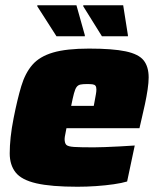

<svg xmlns="http://www.w3.org/2000/svg" viewBox="-20 -703 595 731"><path d="M275 8Q175 8 118.5 -5Q62 -18 39.5 -46.5Q17 -75 17 -119Q17 -147 20.5 -180.5Q24 -214 32 -254Q46 -325 61 -375Q76 -425 103.5 -456.5Q131 -488 182 -503Q233 -518 319 -518Q409 -518 458.5 -507.5Q508 -497 527 -473Q546 -449 546 -408Q546 -389 542 -362Q538 -335 532 -307Q526 -279 520 -254L511 -215H233Q232 -208 229 -194Q226 -180 226 -174Q226 -158 232.5 -151.5Q239 -145 262.5 -143.5Q286 -142 337 -142Q354 -142 379.5 -143Q405 -144 434.5 -145.5Q464 -147 493 -149L464 -12Q444 -6 413 -1.5Q382 3 346 5.5Q310 8 275 8ZM251 -300H337L340 -316Q343 -333 345 -343.5Q347 -354 347 -362Q347 -372 343.5 -376.5Q340 -381 332 -382Q324 -383 311 -383Q295 -383 286 -381Q277 -379 271.5 -371.5Q266 -364 261.5 -347Q257 -330 251 -300ZM195 -565 122 -679V-683H271L303 -569V-565ZM368 -565 297 -679V-683H449L467 -569V-565Z"/></svg>

Font: Saira Thin Black
Style: Italic
Weight: 900
Italic angle: -12°
Version: Version 1.101